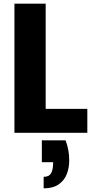

<svg xmlns="http://www.w3.org/2000/svg" viewBox="-20 -727 522 1051"><path d="M458 0H59V-707H230V-131H458ZM219 304V241Q248 241 259.5 221.5Q271 202 271 161H209V41H339Q359 95 359 150Q359 193 345 227.5Q331 262 300 283Q269 304 219 304Z"/></svg>

Font: Ulagadi Sans
Style: Bold
Weight: 700
Designer: Ninad Kale (Devanagari), Jonny Pinhorn (Latin)
Foundry: Indian Type Foundry
Version: Version 3.01;March 29, 2020;FontCreator 12.0.0.2522 64-bit; 